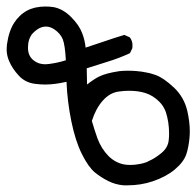

<svg xmlns="http://www.w3.org/2000/svg" viewBox="-27 -447 597 584"><path d="M175.3 -198.2Q139.2 -189.9 110.4 -189.9Q95.2 -189.9 80.6 -191.9Q50.3 -195.3 30.3 -216.8Q10.3 -238.3 0.5 -261.7Q-6.8 -278.8 -6.8 -297.4Q-6.8 -304.2 -5.9 -311.5Q0 -353.5 16.6 -378.4Q23.4 -389.2 33.2 -398.4Q51.8 -417 79.6 -423.8Q95.7 -427.2 109.9 -427.2Q124 -427.2 136.2 -425.3Q164.6 -419.9 189 -395.5Q213.4 -371.1 222.7 -346.7Q231 -325.7 233.4 -302.2Q262.7 -311.5 290.8 -321.3Q318.8 -331.1 351.1 -340.8L367.7 -333.5Q376 -322.8 376 -309.6Q376 -305.2 375.5 -300.3L368.2 -285.2Q334 -269.5 300.3 -259.3L236.8 -239.3L237.8 -189.9Q258.3 -206.1 273.9 -213.9Q284.7 -219.2 299.1 -223.1Q313.5 -227.1 335.4 -230.5Q347.2 -231.9 361.1 -231.9Q375 -231.9 386.7 -231Q398.4 -230 404.5 -229Q410.6 -228 416.5 -226.8Q422.4 -225.6 427.7 -224.6Q438.5 -221.7 447.8 -218.3Q470.7 -210 502 -180.7Q533.2 -151.4 543 -108.4Q550.3 -75.7 550.3 -47.9Q550.3 -26.4 545.9 -2.4Q543.5 11.2 539.6 22.5Q531.2 46.4 504.6 68.6Q478 90.8 437.5 104.5Q401.4 116.7 360.8 116.7Q353.5 116.7 349.1 116.7Q324.7 114.7 303 104Q281.2 93.3 261.7 77.6Q241.7 61 221.9 21.2Q202.1 -18.6 189.9 -78.6Q177.7 -138.7 175.3 -198.2ZM484.4 -11.2Q485.4 -14.2 486.3 -22Q487.3 -29.8 487.3 -41Q487.3 -75.2 477.5 -106Q470.7 -125 457 -138.2Q438 -156.7 416.5 -163.6Q394.5 -170.9 365.2 -170.9Q350.1 -170.9 334 -168.5Q307.1 -165 285.6 -140.9Q264.2 -116.7 252.4 -79.1Q260.3 -51.8 269.5 -25.9Q281.2 5.4 303.2 27.8Q324.2 48.3 350.6 53.2Q359.4 54.7 368.4 54.7Q377.4 54.7 385.7 53.7Q414.1 50.3 427.2 42Q443.4 35.2 463.9 18.6Q480 5.4 484.4 -11.2ZM71.3 -344.2Q58.1 -328.1 58.1 -301.8Q58.1 -275.9 76.2 -262.7Q90.3 -251.5 110.8 -251.5Q116.2 -251.5 122.1 -252.4Q148.9 -255.9 173.3 -263.7Q170.9 -309.1 164.1 -327.1Q156.7 -345.2 138.7 -357.4Q125.5 -366.2 113.3 -366.2Q101.1 -366.2 90.3 -359.9Q79.6 -353.5 71.3 -344.2Z"/></svg>

Font: Bakudai
Style: Medium
Weight: 500
Version: Version 1.48